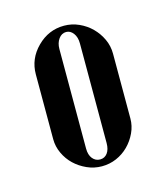

<svg xmlns="http://www.w3.org/2000/svg" viewBox="-60 -754 352 406"><g transform="rotate(-15 115.5 -551.0)"><path d="M115 -705Q132 -705 147.5 -698Q163 -691 174.5 -679.5Q186 -668 193 -653Q200 -638 200 -621V-479Q200 -463 193 -448Q186 -433 174.5 -421.5Q163 -410 148 -403.5Q133 -397 116 -397Q99 -397 83.5 -404Q68 -411 56.5 -422Q45 -433 38 -448Q31 -463 31 -479V-621Q31 -655 56 -680Q81 -705 115 -705ZM116 -691Q106 -691 99.5 -682Q93 -673 93 -660V-442Q93 -428 99.5 -420Q106 -412 116 -412Q126 -412 132 -420Q138 -428 138 -442V-660Q138 -674 131.5 -682.5Q125 -691 116 -691Z"/></g></svg>

Font: Moniqa Extra Bold Narrow Heading
Style: Regular
Weight: 800
Width: 4
Designer: Rajesh Rajput
Foundry: Rajesh Rajput
Version: Version 1.000;December 15, 2022;FontCreator 14.0.0.2794 32-b